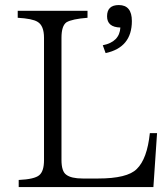

<svg xmlns="http://www.w3.org/2000/svg" viewBox="-20 -757 647 767"><path d="M50.8 -713.9H329.6V-686Q268.1 -681.2 245.6 -668Q225.6 -653.8 225.6 -606V-118.2Q225.6 -72.3 244.6 -59.1Q264.2 -43.9 310.5 -43.9H371.6Q488.8 -43.9 526.4 -82Q567.9 -122.1 578.6 -225.1H607.4L592.8 -9.8H54.7V-38.1Q117.7 -41 136.7 -57.1Q155.8 -72.8 155.8 -117.2V-606Q155.8 -654.8 129.9 -669.9Q109.4 -682.6 50.8 -686ZM390.6 -576.2Q457.5 -589.4 460.9 -647Q407.7 -648.4 407.7 -691.9Q407.7 -736.8 454.6 -736.8Q506.8 -736.8 506.8 -672.9Q506.8 -567.4 401.9 -544.9Z"/></svg>

Font: I.Ming
Style: Regular
Weight: 400
Designer: Ichiten Fonts Project
Version: Version 6.11; Dec 27, 2019